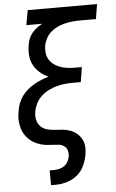

<svg xmlns="http://www.w3.org/2000/svg" viewBox="-62 -777 627 1034"><g transform="rotate(-5 251.5 -260.0)"><path d="M171 215V135H197Q211 135 225.5 131Q240 127 252 118Q264 109 270.5 95.5Q277 82 280 68Q282 52 277.5 37Q273 22 261 13Q249 4 233.5 2Q218 0 202 -0.5Q186 -1 170 -2.5Q154 -4 139.5 -8Q125 -12 111 -18Q97 -24 85 -33Q73 -42 63.5 -53Q54 -64 46.5 -77Q39 -90 35 -104.5Q31 -119 29 -134.5Q27 -150 28 -166Q29 -182 32 -198Q35 -218 42.5 -238.5Q50 -259 63 -277Q76 -295 93 -309.5Q110 -324 129 -335Q148 -346 168 -354Q188 -362 209 -368Q184 -379 163.5 -396.5Q143 -414 130 -437.5Q117 -461 114.5 -489.5Q112 -518 117 -547Q119 -564 125.5 -580.5Q132 -597 143.5 -611Q155 -625 169.5 -636Q184 -647 200 -655H114L128 -735H503L490 -655H403Q383 -655 362.5 -653Q342 -651 321.5 -646Q301 -641 281.5 -632Q262 -623 245.5 -608.5Q229 -594 219 -575Q209 -556 205 -536Q202 -515 204.5 -495.5Q207 -476 217 -460Q227 -444 242.5 -433Q258 -422 276 -415.5Q294 -409 314 -406.5Q334 -404 355 -404H392L379 -324H341Q319 -324 296 -322Q273 -320 250 -314Q227 -308 205 -297Q183 -286 165 -269.5Q147 -253 136 -231Q125 -209 121 -187Q117 -165 121.5 -143.5Q126 -122 140 -107.5Q154 -93 174.5 -87Q195 -81 217 -80Q239 -79 260.5 -77Q282 -75 301.5 -67.5Q321 -60 336.5 -47Q352 -34 361.5 -16Q371 2 372.5 24Q374 46 370 68Q365 97 351.5 126.5Q338 156 313 176.5Q288 197 257.5 206Q227 215 197 215Z"/></g></svg>

Font: Iosevka SS04 Medium Oblique
Style: Regular
Weight: 500
Italic angle: -9°
Monospace: yes
Designer: Belleve Invis
Foundry: Belleve Invis
Version: Version 19.0.0; ttfautohint (v1.8.4)